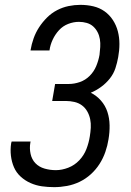

<svg xmlns="http://www.w3.org/2000/svg" viewBox="-20 -763 540 791"><path d="M203 8Q177 8 152.5 4.5Q128 1 105.5 -9Q83 -19 65 -35.5Q47 -52 37.5 -74Q28 -96 25 -121.5Q22 -147 26 -173L28 -180H106L105 -175Q101 -152 106 -129Q111 -106 126 -90.5Q141 -75 163.5 -68.5Q186 -62 210 -62Q235 -62 261 -72Q287 -82 306.5 -102.5Q326 -123 336 -149Q346 -175 350 -201Q353 -219 354 -237Q355 -255 351.5 -272Q348 -289 339.5 -304Q331 -319 317.5 -329Q304 -339 286.5 -343Q269 -347 251 -347H195L207 -417H263Q286 -417 309 -425Q332 -433 349.5 -450.5Q367 -468 376.5 -491Q386 -514 390 -537Q392 -553 393 -569.5Q394 -586 391.5 -601.5Q389 -617 382 -630.5Q375 -644 364 -654Q353 -664 337.5 -668.5Q322 -673 305 -673Q283 -673 261 -664.5Q239 -656 223 -638.5Q207 -621 197 -599.5Q187 -578 184 -556V-555H106V-557Q110 -581 118.5 -605Q127 -629 141 -650.5Q155 -672 173.5 -690.5Q192 -709 215 -721Q238 -733 262.5 -738Q287 -743 311 -743Q339 -743 364.5 -737Q390 -731 410.5 -716.5Q431 -702 445 -680.5Q459 -659 465.5 -634Q472 -609 472 -582Q472 -555 467 -528Q463 -505 455.5 -482Q448 -459 432.5 -439.5Q417 -420 396.5 -405Q376 -390 354 -381Q378 -369 396 -348.5Q414 -328 422.5 -302Q431 -276 431.5 -247Q432 -218 427 -189Q423 -163 414 -137Q405 -111 390 -87.5Q375 -64 354 -45Q333 -26 308 -14Q283 -2 256 3Q229 8 203 8Z"/></svg>

Font: Iosevka Term Curly Oblique
Style: Regular
Weight: 400
Italic angle: -9°
Designer: Belleve Invis
Foundry: Belleve Invis
Version: Version 32.3.0